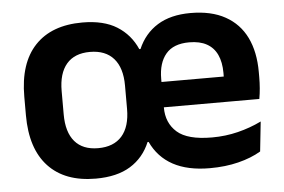

<svg xmlns="http://www.w3.org/2000/svg" viewBox="-43 -562 937 634"><g transform="rotate(-5 426.0 -245.0)"><path d="M250.5 13.5Q148.5 13.5 93.5 -45.2Q38.5 -104 38.5 -215V-276.5Q38.5 -387.5 93.5 -445.8Q148.5 -504 250.5 -504Q321 -504 365 -476.5Q409 -449 430.5 -400H434.5Q456 -450 499.5 -477Q543 -504 609 -504Q678 -504 724.2 -478.2Q770.5 -452.5 793.8 -404.8Q817 -357 817 -290.5V-273Q817 -255 815.5 -236.5Q814 -218 811 -201.5H698Q699.5 -229.5 700 -254Q700.5 -278.5 700.5 -297.5Q700.5 -333 689 -357.8Q677.5 -382.5 654.5 -395.2Q631.5 -408 596.5 -408Q544 -408 519 -378.2Q494 -348.5 494 -296V-249.5L494.5 -235.5V-200.5Q494.5 -149.5 529 -119Q563.5 -88.5 644.5 -88.5Q689.5 -88.5 730.8 -98.8Q772 -109 809 -127L798.5 -28.5Q766.5 -9.5 723.5 1.2Q680.5 12 628.5 12Q555.5 12 507 -14.2Q458.5 -40.5 434.5 -92H431Q410 -41.5 365.5 -14Q321 13.5 250.5 13.5ZM439 -201.5V-285.5H786V-201.5ZM267 -86Q318.5 -86 345.8 -117Q373 -148 373 -207V-284.5Q373 -343 345.8 -374Q318.5 -405 267 -405Q216 -405 189.5 -374Q163 -343 163 -284.5V-207Q163 -148 189.5 -117Q216 -86 267 -86Z"/></g></svg>

Font: Anek Bangla
Style: Semi-bold
Weight: 600
Designer: Sulekha Rajkumar (Bangla), Yesha Goshar (Latin)
Foundry: Ek Type
Version: Version 1.002;March 21, 2022;FontCreator 13.0.0.2683 64-bit